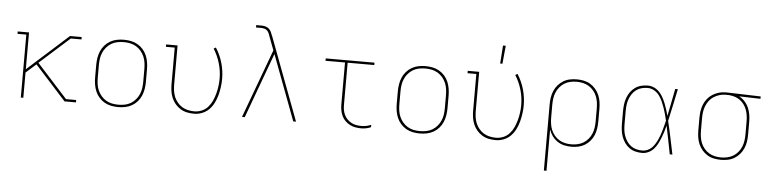

<svg xmlns="http://www.w3.org/2000/svg" viewBox="-52 -1025 6104 1522"><g transform="rotate(5 3000.0 -264.5)"><path d="M125 0V-501H55V-520H145V-227L471 -520H564V-501H479L240 -287L483 -19H564V0H473L226 -273L145 -201V0Z M900 8Q872 8 844 2.5Q816 -3 791.5 -17Q767 -31 748 -52.5Q729 -74 718 -100Q707 -126 702.5 -154Q698 -182 698 -210V-310Q698 -338 702.5 -366Q707 -394 718 -420Q729 -446 748 -467.5Q767 -489 791.5 -503Q816 -517 844 -522.5Q872 -528 900 -528Q928 -528 956 -522.5Q984 -517 1008.5 -503Q1033 -489 1052 -467.5Q1071 -446 1082 -420Q1093 -394 1097.5 -366Q1102 -338 1102 -310V-210Q1102 -182 1097.5 -154Q1093 -126 1082 -100Q1071 -74 1052 -52.5Q1033 -31 1008.5 -17Q984 -3 956 2.5Q928 8 900 8ZM900 -11Q926 -11 951 -16Q976 -21 998 -34Q1020 -47 1037 -67Q1054 -87 1064 -110.5Q1074 -134 1077.5 -159Q1081 -184 1081 -210V-310Q1081 -336 1077.5 -361Q1074 -386 1064 -409.5Q1054 -433 1037 -453Q1020 -473 998 -486Q976 -499 951 -504Q926 -509 900 -509Q874 -509 849 -504Q824 -499 802 -486Q780 -473 763 -453Q746 -433 736 -409.5Q726 -386 722.5 -361Q719 -336 719 -310V-210Q719 -184 722.5 -159Q726 -134 736 -110.5Q746 -87 763 -67Q780 -47 802 -34Q824 -21 849 -16Q874 -11 900 -11Z M1504 8Q1476 8 1448.5 2.5Q1421 -3 1397 -17.5Q1373 -32 1354.5 -53.5Q1336 -75 1325 -101Q1314 -127 1310 -154.5Q1306 -182 1306 -210V-501H1236V-520H1327V-210Q1327 -185 1330.5 -159.5Q1334 -134 1343.5 -111Q1353 -88 1369.5 -68Q1386 -48 1407.5 -35Q1429 -22 1454 -16.5Q1479 -11 1504 -11Q1535 -11 1563.5 -23Q1592 -35 1612.5 -58Q1633 -81 1645.5 -109Q1658 -137 1666 -166.5Q1674 -196 1678 -226.5Q1682 -257 1682 -287Q1682 -348 1664.5 -408Q1647 -468 1614 -520L1631 -530Q1666 -476 1684 -413.5Q1702 -351 1702 -287Q1702 -254 1697.5 -221Q1693 -188 1684.5 -156Q1676 -124 1661 -94Q1646 -64 1623 -40.5Q1600 -17 1568.5 -4.5Q1537 8 1504 8Z M1885 0 2087 -547 2047 -653V-654Q2043 -666 2037.5 -678.5Q2032 -691 2023 -700Q2014 -709 2001 -712.5Q1988 -716 1975 -716H1934V-735H1975Q1991 -735 2007 -731Q2023 -727 2035 -716.5Q2047 -706 2054 -691Q2061 -676 2066 -661H2067V-660L2315 0H2293L2098 -519L1907 0Z M2834 8Q2811 8 2788 4Q2765 0 2744.5 -10.5Q2724 -21 2707 -37.5Q2690 -54 2680 -75Q2670 -96 2665.5 -119Q2661 -142 2661 -165V-501H2506V-520H2894V-501H2682V-165Q2682 -144 2685.5 -124Q2689 -104 2698 -85.5Q2707 -67 2722 -52Q2737 -37 2755 -27.5Q2773 -18 2793.5 -14.5Q2814 -11 2834 -11Q2854 -11 2873.5 -15Q2893 -19 2911 -27V-8Q2893 0 2873.5 4Q2854 8 2834 8Z M3300 8Q3272 8 3244 2.5Q3216 -3 3191.5 -17Q3167 -31 3148 -52.5Q3129 -74 3118 -100Q3107 -126 3102.5 -154Q3098 -182 3098 -210V-310Q3098 -338 3102.5 -366Q3107 -394 3118 -420Q3129 -446 3148 -467.5Q3167 -489 3191.5 -503Q3216 -517 3244 -522.5Q3272 -528 3300 -528Q3328 -528 3356 -522.5Q3384 -517 3408.5 -503Q3433 -489 3452 -467.5Q3471 -446 3482 -420Q3493 -394 3497.5 -366Q3502 -338 3502 -310V-210Q3502 -182 3497.5 -154Q3493 -126 3482 -100Q3471 -74 3452 -52.5Q3433 -31 3408.5 -17Q3384 -3 3356 2.5Q3328 8 3300 8ZM3300 -11Q3326 -11 3351 -16Q3376 -21 3398 -34Q3420 -47 3437 -67Q3454 -87 3464 -110.5Q3474 -134 3477.5 -159Q3481 -184 3481 -210V-310Q3481 -336 3477.5 -361Q3474 -386 3464 -409.5Q3454 -433 3437 -453Q3420 -473 3398 -486Q3376 -499 3351 -504Q3326 -509 3300 -509Q3274 -509 3249 -504Q3224 -499 3202 -486Q3180 -473 3163 -453Q3146 -433 3136 -409.5Q3126 -386 3122.5 -361Q3119 -336 3119 -310V-210Q3119 -184 3122.5 -159Q3126 -134 3136 -110.5Q3146 -87 3163 -67Q3180 -47 3202 -34Q3224 -21 3249 -16Q3274 -11 3300 -11Z M3904 8Q3876 8 3848.5 2.5Q3821 -3 3797 -17.5Q3773 -32 3754.5 -53.5Q3736 -75 3725 -101Q3714 -127 3710 -154.5Q3706 -182 3706 -210V-501H3636V-520H3727V-210Q3727 -185 3730.5 -159.5Q3734 -134 3743.5 -111Q3753 -88 3769.5 -68Q3786 -48 3807.5 -35Q3829 -22 3854 -16.5Q3879 -11 3904 -11Q3935 -11 3963.5 -23Q3992 -35 4012.5 -58Q4033 -81 4045.5 -109Q4058 -137 4066 -166.5Q4074 -196 4078 -226.5Q4082 -257 4082 -287Q4082 -348 4064.5 -408Q4047 -468 4014 -520L4031 -530Q4066 -476 4084 -413.5Q4102 -351 4102 -287Q4102 -254 4097.5 -221Q4093 -188 4084.5 -156Q4076 -124 4061 -94Q4046 -64 4023 -40.5Q4000 -17 3968.5 -4.5Q3937 8 3904 8ZM3887 -600 3897 -744H3919L3905 -600Z M4306 215V-310Q4306 -338 4310 -365.5Q4314 -393 4325 -419Q4336 -445 4354.5 -466.5Q4373 -488 4397 -502.5Q4421 -517 4448.5 -522.5Q4476 -528 4504 -528Q4532 -528 4559.5 -522.5Q4587 -517 4611 -502.5Q4635 -488 4653.5 -466.5Q4672 -445 4683 -419Q4694 -393 4698 -365.5Q4702 -338 4702 -310V-210Q4702 -182 4698 -154.5Q4694 -127 4683.5 -101.5Q4673 -76 4655 -54.5Q4637 -33 4613.5 -18.5Q4590 -4 4562.5 2Q4535 8 4507 8Q4478 8 4449 1.5Q4420 -5 4395.5 -21.5Q4371 -38 4353.5 -62Q4336 -86 4327 -114V215ZM4504 -11Q4529 -11 4554 -16.5Q4579 -22 4600.5 -35Q4622 -48 4638.5 -68Q4655 -88 4664.5 -111Q4674 -134 4677.5 -159.5Q4681 -185 4681 -210V-310Q4681 -335 4677.5 -360.5Q4674 -386 4664.5 -409Q4655 -432 4638.5 -452Q4622 -472 4600.5 -485Q4579 -498 4554 -503.5Q4529 -509 4504 -509Q4479 -509 4454 -503.5Q4429 -498 4407.5 -485Q4386 -472 4369.5 -452Q4353 -432 4343.5 -409Q4334 -386 4330.5 -360.5Q4327 -335 4327 -310V-210Q4327 -185 4330.5 -159.5Q4334 -134 4343.5 -111Q4353 -88 4369.5 -68Q4386 -48 4407.5 -35Q4429 -22 4454 -16.5Q4479 -11 4504 -11Z M5069 8Q5042 8 5016 1.5Q4990 -5 4968 -20.5Q4946 -36 4930.5 -58Q4915 -80 4906 -105Q4897 -130 4893.5 -156.5Q4890 -183 4890 -210V-310Q4890 -337 4893.5 -363.5Q4897 -390 4906 -415Q4915 -440 4930.5 -462Q4946 -484 4968 -499.5Q4990 -515 5016 -521.5Q5042 -528 5069 -528Q5095 -528 5119 -517Q5143 -506 5160.5 -487.5Q5178 -469 5190.5 -446Q5203 -423 5212.5 -399.5Q5222 -376 5229.5 -351.5Q5237 -327 5244 -302Q5255 -356 5265.5 -410.5Q5276 -465 5287 -520H5308Q5294 -456 5281 -391.5Q5268 -327 5253 -263Q5269 -198 5282.5 -132Q5296 -66 5310 0H5289Q5278 -56 5267 -112.5Q5256 -169 5244 -225Q5238 -199 5230 -174Q5222 -149 5212.5 -125Q5203 -101 5191 -77.5Q5179 -54 5161.5 -34.5Q5144 -15 5119.5 -3.5Q5095 8 5069 8ZM5069 -11Q5089 -11 5108.5 -19Q5128 -27 5142.5 -41Q5157 -55 5168 -72.5Q5179 -90 5187.5 -108Q5196 -126 5203 -145.5Q5210 -165 5215.5 -184.5Q5221 -204 5226 -223.5Q5231 -243 5236 -263Q5230 -289 5223 -315Q5216 -341 5207 -366Q5198 -391 5187 -415.5Q5176 -440 5160 -461Q5144 -482 5120 -495.5Q5096 -509 5069 -509Q5045 -509 5021.5 -503Q4998 -497 4978.5 -482.5Q4959 -468 4945.5 -447.5Q4932 -427 4924 -404.5Q4916 -382 4913.5 -358Q4911 -334 4911 -310V-210Q4911 -186 4913.5 -162Q4916 -138 4924 -115.5Q4932 -93 4945.5 -72.5Q4959 -52 4978.5 -37.5Q4998 -23 5021.5 -17Q5045 -11 5069 -11Z M5696 8Q5668 8 5640.5 2.5Q5613 -3 5589 -17.5Q5565 -32 5546.5 -53.5Q5528 -75 5517 -101Q5506 -127 5502 -154.5Q5498 -182 5498 -210V-310Q5498 -337 5502 -364Q5506 -391 5516 -415.5Q5526 -440 5543 -461.5Q5560 -483 5583 -497.5Q5606 -512 5632 -520Q5658 -528 5685 -528H5700L5967 -520V-501L5797 -506Q5822 -493 5842 -471Q5862 -449 5873.5 -422.5Q5885 -396 5889.5 -367.5Q5894 -339 5894 -310V-210Q5894 -182 5890 -154.5Q5886 -127 5875 -101Q5864 -75 5845.5 -53.5Q5827 -32 5803 -17.5Q5779 -3 5751.5 2.5Q5724 8 5696 8ZM5696 -11Q5721 -11 5746 -16.5Q5771 -22 5792.5 -35Q5814 -48 5830.5 -68Q5847 -88 5856.5 -111Q5866 -134 5869.5 -159.5Q5873 -185 5873 -210V-310Q5873 -334 5870 -357.5Q5867 -381 5859 -403.5Q5851 -426 5837 -445.5Q5823 -465 5804 -479Q5785 -493 5762 -500Q5739 -507 5715 -509H5687Q5662 -509 5638.5 -501.5Q5615 -494 5594.5 -481Q5574 -468 5559 -448Q5544 -428 5535 -405.5Q5526 -383 5522.5 -358.5Q5519 -334 5519 -310V-210Q5519 -185 5522.5 -159.5Q5526 -134 5535.5 -111Q5545 -88 5561.5 -68Q5578 -48 5599.5 -35Q5621 -22 5646 -16.5Q5671 -11 5696 -11Z"/></g></svg>

Font: Iosevka HT Thin Extended
Style: Regular
Weight: 100
Width: 7
Monospace: yes
Designer: Belleve Invis
Foundry: Belleve Invis
Version: Version 32.3.0; ttfautohint (v1.8.4)